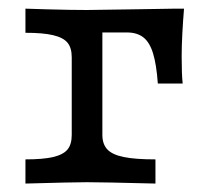

<svg xmlns="http://www.w3.org/2000/svg" viewBox="-20 -435 492 455"><path d="M150 -115.3V-299.2Q150 -321.8 139.9 -333.9Q129.8 -346 106 -351.6Q82.3 -357.3 40.3 -357.3V-414.5L91.1 -412.9Q149.2 -411.3 185.5 -411.3L296 -412.9Q346 -413.7 395.2 -414.5H416.1Q413.7 -385.5 412.1 -355.6Q410.5 -325.8 410.5 -301.6Q410.5 -258.1 412.9 -237.1H354Q350.8 -282.3 342.7 -308.5Q334.7 -334.7 319.8 -346.4Q304.8 -358.1 280.6 -358.1H220.2L222.6 -361.3V-115.3Q222.6 -93.5 234.3 -81Q246 -68.5 273 -62.9Q300 -57.3 348.4 -57.3V0Q222.6 -3.2 186.3 -3.2Q153.2 -3.2 40.3 0V-57.3Q82.3 -57.3 106 -62.9Q129.8 -68.5 139.9 -80.6Q150 -92.7 150 -115.3Z"/></svg>

Font: Playfair Micro SmCond SmLight
Style: Regular
Weight: 360
Width: 4
Designer: Claus Eggers Sørensen
Foundry: Claus Eggers Sørensen
Version: Version 2.100;Glyphs 3.2 (3219)